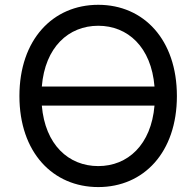

<svg xmlns="http://www.w3.org/2000/svg" viewBox="-20 -757 805 787"><path d="M382.8 9.8C569.3 9.8 705.1 -132.8 705.1 -363.3C705.1 -594.2 569.3 -737.3 382.8 -737.3C196.3 -737.3 59.6 -594.2 59.6 -363.3C59.6 -132.8 196.3 9.8 382.8 9.8ZM382.8 -76.2C261.2 -76.2 165 -163.6 151.4 -324.2H613.3C599.6 -163.1 503.4 -76.2 382.8 -76.2ZM151.4 -402.3C164.6 -564 261.2 -651.4 382.8 -651.4C503.4 -651.4 600.1 -564.5 613.3 -402.3Z"/></svg>

Font: Raveo
Style: Regular
Weight: 400
Designer: Jakub Foglar, Rasmus Andersson (Inter)
Foundry: Jakubfoglar.com
Version: Version 1.100;Glyphs 3.2.3 (3260)